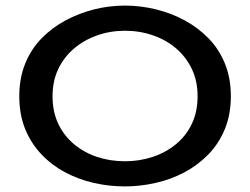

<svg xmlns="http://www.w3.org/2000/svg" viewBox="-20 -654 895 687"><path d="M427 13Q370 13 315.5 0.5Q261 -12 213 -37.5Q165 -63 128 -102Q91 -141 70 -192.5Q49 -244 49 -310Q49 -374 70 -426Q91 -478 128.5 -516.5Q166 -555 214.5 -581Q263 -607 317 -620.5Q371 -634 427 -634Q483 -634 538 -620.5Q593 -607 641 -581Q689 -555 726.5 -516.5Q764 -478 785 -426Q806 -374 806 -310Q806 -244 784.5 -192Q763 -140 725.5 -101.5Q688 -63 640 -37.5Q592 -12 537 0.5Q482 13 427 13ZM427 -77Q479 -77 526 -92.5Q573 -108 609.5 -138Q646 -168 666.5 -211Q687 -254 687 -310Q687 -364 666.5 -407Q646 -450 610.5 -480.5Q575 -511 527.5 -527.5Q480 -544 427 -544Q375 -544 328 -527.5Q281 -511 245 -480.5Q209 -450 188.5 -407Q168 -364 168 -310Q168 -254 188.5 -211Q209 -168 245 -138Q281 -108 327.5 -92.5Q374 -77 427 -77Z"/></svg>

Font: BioRhyme SemiExpanded Medium
Style: Regular
Weight: 500
Width: 6
Designer: Aoife Mooney
Foundry: Aoife Mooney Type
Version: Version 1.600;gftools[0.9.33]